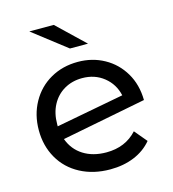

<svg xmlns="http://www.w3.org/2000/svg" viewBox="-110 -828 832 925"><g transform="rotate(-15 306.0 -365.5)"><path d="M483 -142 535 -80Q500 -38 446.5 -16Q393 6 327 6Q243 6 178 -28.5Q113 -63 77.5 -125Q42 -187 42 -265Q42 -342 76.5 -404Q111 -466 171.5 -500.5Q232 -535 308 -535Q380 -535 439 -502.5Q498 -470 533 -411Q568 -352 569 -275L148 -193Q168 -138 215.5 -108Q263 -78 330 -78Q425 -78 483 -142ZM135 -270V-260L474 -324Q461 -382 416 -418Q371 -454 308 -454Q258 -454 218.5 -431Q179 -408 157 -366.5Q135 -325 135 -270ZM121 -737H243L379 -607H289Z"/></g></svg>

Font: Montserrat Alternates Medium
Style: Regular
Weight: 500
Designer: Julieta Ulanovsky
Foundry: Julieta Ulanovsky
Version: Version 7.200